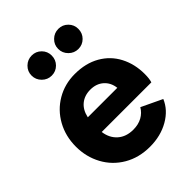

<svg xmlns="http://www.w3.org/2000/svg" viewBox="-227 -914 1045 1045"><g transform="rotate(-45 295.5 -391.5)"><path d="M23 -274Q23 -354 59 -419Q95 -484 158 -521Q221 -558 298 -558Q382 -558 443 -523Q504 -488 536 -426.5Q568 -365 568 -289Q568 -252 561 -231H179Q186 -179 220.5 -148.5Q255 -118 310 -118Q349 -118 378 -134Q407 -150 423 -178L543 -121Q518 -61 454.5 -24.5Q391 12 308 12Q224 12 159 -26Q94 -64 58.5 -129.5Q23 -195 23 -274ZM409 -341Q404 -385 374 -411.5Q344 -438 298 -438Q253 -438 222.5 -413Q192 -388 182 -341ZM126 -718Q126 -750 149 -772.5Q172 -795 204 -795Q236 -795 258.5 -772.5Q281 -750 281 -718Q281 -685 258.5 -662.5Q236 -640 204 -640Q172 -640 149 -663Q126 -686 126 -718ZM409 -795Q441 -795 463.5 -772.5Q486 -750 486 -718Q486 -685 463.5 -662.5Q441 -640 409 -640Q377 -640 354 -663Q331 -686 331 -718Q331 -750 354 -772.5Q377 -795 409 -795Z"/></g></svg>

Font: BLUETTI 2.0
Style: Bold
Weight: 700
Designer: Stijn de Vries
Foundry: tokotype
Version: Version 2.005;October 31, 2023;FontCreator 14.0.0.2814 64-bi